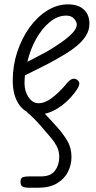

<svg xmlns="http://www.w3.org/2000/svg" viewBox="-20 -530 450 904"><path d="M160 9Q104 9 72 -34.5Q40 -78 40 -151Q40 -221 61.2 -285.5Q82.5 -350 119 -400.5Q155.5 -451 202.2 -480.2Q249 -509.5 300.5 -509.5Q347.5 -509.5 374.2 -485.5Q401 -461.5 401 -418.5Q401 -387 384 -360.8Q367 -334.5 341 -313.2Q315 -292 287.2 -275.5Q259.5 -259 237.5 -246.5Q208 -230 166.8 -209.8Q125.5 -189.5 97.5 -175Q96.5 -166 96 -156.8Q95.5 -147.5 95.5 -138Q95.5 -100 114.5 -72Q133.5 -44 161.5 -44Q191 -44 223.8 -68.5Q256.5 -93 287 -128.5Q306.5 -154 319.8 -158Q333 -162 342.5 -154.5Q349.5 -150 352.2 -143.2Q355 -136.5 350.8 -124.8Q346.5 -113 331.5 -93.5Q298 -49 251.8 -20Q205.5 9 160 9ZM109 -239Q130.5 -250.5 156 -263.5Q181.5 -276.5 204 -289Q239.5 -310 271 -332.2Q302.5 -354.5 322 -375.5Q341.5 -396.5 341.5 -414Q341.5 -428 328.5 -442.2Q315.5 -456.5 292 -456.5Q251.5 -456.5 214.8 -426.5Q178 -396.5 150.2 -347Q122.5 -297.5 109 -239ZM115.5 354Q99.5 354 88 349.2Q76.5 344.5 76.5 326Q76.5 308.5 87.2 304.5Q98 300.5 115.5 300.5H173.5Q219 300.5 239 273.5Q259 246.5 259 209Q259 181 247.2 159Q235.5 137 224.5 124Q201 96 169.5 60Q138 24 110 1Q102 -6 103 -15.5Q104 -25 111.2 -32.5Q118.5 -40 128 -40Q135 -40 139.2 -39Q143.5 -38 154.5 -29.5Q167.5 -19 187.2 1.5Q207 22 226 42.8Q245 63.5 256 76.5Q278 101.5 297.2 133.5Q316.5 165.5 316.5 210Q316.5 246 300 279Q283.5 312 248.8 333Q214 354 159 354Z"/></svg>

Font: Edu VIC WA NT Hand
Style: Regular
Weight: 400
Designer: Tina and Corey Anderson, Eben Sorkin, Mirko Velimirovic
Foundry: Google for Education
Version: Version 1.000